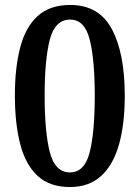

<svg xmlns="http://www.w3.org/2000/svg" viewBox="-20 -744 563 774"><path d="M262 10Q180 10 131.5 -35Q83 -80 61.5 -163Q40 -246 40 -359Q40 -471 61.5 -553Q83 -635 132 -679.5Q181 -724 263 -724Q379 -724 431 -626.5Q483 -529 483 -358Q483 -245 460 -162.5Q437 -80 388 -35Q339 10 262 10ZM262 -49Q321 -49 341.5 -130Q362 -211 362 -358Q362 -505 341.5 -585Q321 -665 263 -665Q202 -665 181 -585Q160 -505 160 -358Q160 -211 181 -130Q202 -49 262 -49Z"/></svg>

Font: Noto Serif Sinhala SemiCondensed SemiBold
Style: Regular
Weight: 600
Width: 4
Designer: Jelle Bosma - Monotype Design Team
Foundry: Monotype Imaging Inc.
Version: Version 2.007; ttfautohint (v1.8.4.7-5d5b)